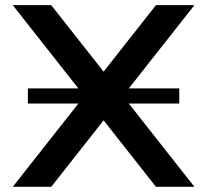

<svg xmlns="http://www.w3.org/2000/svg" viewBox="-20 -723 802 743"><path d="M478.5 -322.3 732.4 0H583.5L380.9 -257.3L178.2 0H29.3L283.2 -322.3H87.9V-380.9H283.2L29.3 -703.1H178.2L380.9 -445.8L583.5 -703.1H732.4L478.5 -380.9H673.8V-322.3Z"/></svg>

Font: Gerhaus
Style: Regular
Weight: 400
Designer: GGBotNet
Foundry: GGBotNet
Version: 1.01